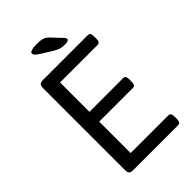

<svg xmlns="http://www.w3.org/2000/svg" viewBox="-254 -959 1054 1054"><g transform="rotate(-45 273.0 -432.0)"><path d="M98 -30V-670Q98 -686 105 -693Q112 -700 128 -700H477Q488 -700 492.5 -693Q497 -686 497 -670V-654Q497 -638 492.5 -631Q488 -624 477 -624H186V-396H447Q458 -396 462.5 -389Q467 -382 467 -366V-350Q467 -334 462.5 -327Q458 -320 447 -320H186V-76H478Q489 -76 493.5 -69Q498 -62 498 -46V-30Q498 -14 493.5 -7Q489 0 478 0H128Q112 0 105 -7Q98 -14 98 -30ZM283 -773 229 -806Q204 -822 196.5 -829.5Q189 -837 189 -846Q189 -855 203.5 -859.5Q218 -864 242 -864Q274 -864 289.5 -859Q305 -854 318 -841L372 -784Q383 -773 383 -765Q383 -759 376 -755.5Q369 -752 357 -752Q332 -752 318 -756Q304 -760 283 -773Z"/></g></svg>

Font: Asap-Regular
Style: Regular
Weight: 400
Designer: Pablo Cosgaya
Foundry: Omnibus-Type
Version: Version 2.000; ttfautohint (v1.8)